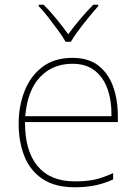

<svg xmlns="http://www.w3.org/2000/svg" viewBox="-20 -783 580 813"><path d="M287 -538Q355 -538 397 -505Q439 -472 459 -416.5Q479 -361 479 -291V-266H86Q85 -145 139 -80Q193 -15 296 -15Q344 -15 378.5 -22Q413 -29 459 -50V-23Q421 -6 382.5 2Q344 10 296 10Q213 10 160.5 -25Q108 -60 83.5 -121Q59 -182 59 -259Q59 -334 84 -397.5Q109 -461 159.5 -499.5Q210 -538 287 -538ZM287 -513Q203 -513 149.5 -456.5Q96 -400 87 -291H452Q453 -357 435 -407Q417 -457 380 -485Q343 -513 287 -513ZM258 -606Q246 -627 226 -654.5Q206 -682 184.5 -709.5Q163 -737 144 -757V-763H165Q193 -735 220.5 -701Q248 -667 269 -638Q290 -667 318.5 -701Q347 -735 375 -763H396V-757Q378 -737 355.5 -709.5Q333 -682 312.5 -654.5Q292 -627 280 -606Z"/></svg>

Font: Noto Sans Armenian Thin
Style: Regular
Weight: 250
Version: Version 2.007